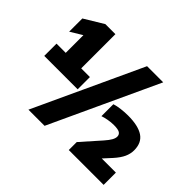

<svg xmlns="http://www.w3.org/2000/svg" viewBox="-175 -1104 1467 1467"><g transform="rotate(45 558.0 -371.0)"><path d="M162 -323V-721.5L221 -667.5L66 -573.5V-716L221 -810H329.5V-323ZM62.5 -308V-440.5H423.5V-308ZM267.5 68 673.5 -808H848L442 68ZM703.5 68V-18L841 -173Q869.5 -205.5 881.5 -227.2Q893.5 -249 893.5 -266.5Q893.5 -288 876.5 -299.5Q859.5 -311 812 -311Q782.5 -311 751 -305.2Q719.5 -299.5 697 -291.5V-420.5Q724.5 -429.5 762.8 -434.2Q801 -439 837.5 -439Q947.5 -439 1003 -402Q1058.5 -365 1058.5 -283.5Q1058.5 -246 1041.8 -209.2Q1025 -172.5 987 -130L890.5 -24.5L892 -64.5H1080V68Z"/></g></svg>

Font: Encode Sans SC Condensed Thin Black
Style: Regular
Weight: 900
Version: Version 3.002